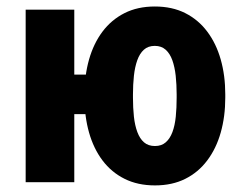

<svg xmlns="http://www.w3.org/2000/svg" viewBox="-20 -558 740 588"><path d="M336.4 -329.6V-208.5H83V-329.6ZM207.5 -528.3V0H58.6V-528.3ZM238.8 -258.8V-269Q238.8 -326.7 252.7 -375.7Q266.6 -424.8 293.9 -461.2Q321.3 -497.6 361.3 -517.8Q401.4 -538.1 454.1 -538.1Q507.3 -538.1 547.4 -517.8Q587.4 -497.6 614.7 -461.2Q642.1 -424.8 656 -375.7Q669.9 -326.7 669.9 -269V-258.8Q669.9 -201.2 656 -152.1Q642.1 -103 614.7 -66.7Q587.4 -30.3 547.4 -10.3Q507.3 9.8 454.6 9.8Q401.9 9.8 361.6 -10.3Q321.3 -30.3 293.9 -66.7Q266.6 -103 252.7 -152.1Q238.8 -201.2 238.8 -258.8ZM387.2 -269V-258.8Q387.2 -227.5 390.1 -200.7Q393.1 -173.8 400.6 -153.6Q408.2 -133.3 421.1 -122.1Q434.1 -110.8 454.6 -110.8Q474.6 -110.8 487.5 -122.1Q500.5 -133.3 508.1 -153.6Q515.6 -173.8 518.3 -200.7Q521 -227.5 521 -258.8V-269Q521 -298.8 518.1 -325.9Q515.1 -353 507.8 -373.5Q500.5 -394 487.3 -405.8Q474.1 -417.5 454.1 -417.5Q433.6 -417.5 420.7 -405.8Q407.7 -394 400.4 -373.5Q393.1 -353 390.1 -325.9Q387.2 -298.8 387.2 -269Z"/></svg>

Font: Roboto Condensed ExtraBold
Style: Regular
Weight: 800
Designer: Christian Robertson
Foundry: Google
Version: Version 3.008; 2023